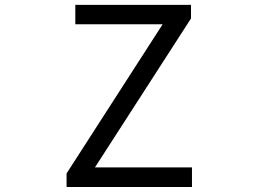

<svg xmlns="http://www.w3.org/2000/svg" viewBox="-20 -753 1040 773"><path d="M248 0V-54.7L634.8 -655.3H283.2V-733.4H749V-678.7L362.3 -79.1H752.9V0Z"/></svg>

Font: GenEi Gothic M Regular
Style: Regular
Weight: 400
Designer: o_tamon (Modified); [Source Han Sans]
Ryoko NISHIZUKA  (kana & ideographs); Paul D. Hunt (Latin, Greek & Cyrillic); Wenl
Version: Version 1.1a;Original Version 1.004